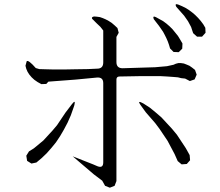

<svg xmlns="http://www.w3.org/2000/svg" viewBox="-20 -871 1040 909"><path d="M837.9 -501 822.3 -504.9 799.8 -506.8 771.5 -508.8 737.3 -510.7H652.3L602.5 -509.8L545.9 -508.8Q531.2 -508.8 531.2 -494.1V-13.7L522.5 8.8L500 17.6L477.5 8.8L463.9 -15.6L423.8 -45.9L324.2 -130.9L420.9 -92.8L441.4 -84Q468.8 -73.2 468.8 -102.5V-477.5Q468.8 -505.9 439.5 -503.9L336.9 -494.1L209 -484.4L199.2 -473.6L175.8 -472.7L158.2 -482.4L142.6 -493.2L129.9 -504.9L119.1 -517.6L110.4 -531.2L104.5 -544.9L100.6 -559.6L106.4 -581.1Q114.3 -588.9 149.4 -548.8L166 -543.9L196.3 -543L235.4 -542H281.2L335 -543L395.5 -543.9L439.5 -545.9Q468.8 -545.9 468.8 -575.2V-726.6L455.1 -744.1L438.5 -759.8L416 -782.2Q412.1 -791 425.8 -793L438.5 -792L453.1 -790L466.8 -785.2L480.5 -779.3L495.1 -771.5L508.8 -762.7L522.5 -751L536.1 -738.3L542 -715.8L531.2 -696.3V-577.1Q531.2 -547.9 560.5 -547.9L714.8 -552.7L770.5 -557.6L801.8 -564.5L812.5 -569.3L824.2 -572.3H836.9L850.6 -570.3L863.3 -565.4L877 -559.6L889.6 -550.8L903.3 -540L911.1 -517.6L901.4 -495.1L878.9 -487.3L856.4 -499ZM806.6 -141.6 773.4 -204.1 735.4 -260.7 714.8 -288.1 669.9 -339.8 644.5 -375Q627.9 -398.4 659.2 -380.9L689.5 -361.3L716.8 -338.9L744.1 -315.4L793.9 -261.7L817.4 -233.4L859.4 -169.9L877.9 -136.7L879.9 -112.3L864.3 -94.7L839.8 -92.8L821.3 -108.4ZM108.4 -109.4 104.5 -133.8 117.2 -154.3 140.6 -168.9 185.5 -206.1 228.5 -252.9 250 -278.3 290 -337.9 321.3 -378.9Q338.9 -401.4 332 -373L328.1 -361.3L315.4 -325.2L299.8 -290L282.2 -256.8L264.6 -226.6L245.1 -197.3L223.6 -170.9L201.2 -145.5L177.7 -123L152.3 -101.6L128.9 -96.7ZM774.4 -674.8 767.6 -690.4 759.8 -706.1 752 -720.7 732.4 -749 708 -780.3Q701.2 -797.9 717.8 -790L735.4 -780.3L752.9 -770.5L768.6 -758.8L783.2 -746.1L796.9 -732.4L809.6 -716.8L822.3 -701.2L833 -683.6L843.8 -665L842.8 -640.6L826.2 -624L801.8 -625L785.2 -641.6L780.3 -658.2ZM884.8 -743.2 870.1 -770.5 851.6 -796.9 829.1 -822.3 814.5 -838.9Q805.7 -855.5 823.2 -849.6L841.8 -841.8L859.4 -833L875 -823.2L890.6 -811.5L904.3 -799.8L918 -786.1L930.7 -771.5L942.4 -755.9L952.1 -739.3L953.1 -715.8L936.5 -697.3H913.1L894.5 -713.9L889.6 -728.5Z"/></svg>

Font: B2 Hana
Style: Regular
Weight: 500
Version: 2020-08-05; (max)